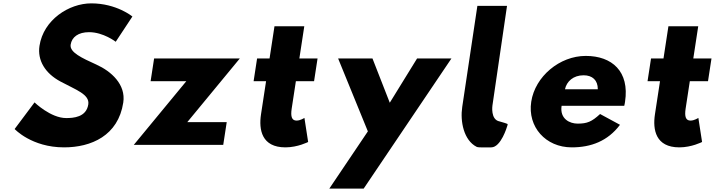

<svg xmlns="http://www.w3.org/2000/svg" viewBox="-20 -860 4244 1140"><path d="M522 -840C389 -840 238 -742 214.5 -588C201.3 -502 247.5 -425 339 -376C429.5 -327 513.4 -300 504.2 -240C492.4 -163 413.8 -159 372.8 -159C280.8 -159 185.1 -252 185.1 -252L66.9 -94C66.9 -94 167.2 15 360.2 15C521.2 15 681.8 -54 711.9 -251C728.4 -359 639.4 -437 553.3 -476C465.5 -516 392.5 -549 399.5 -595C406.4 -640 444.9 -669 508.9 -669C593.9 -669 667.1 -612 667.1 -612L766.1 -762C766.1 -762 672 -840 522 -840Z M1404 -513H895L874.3 -378H1086.3L774.5 0H1305.5L1326.2 -135H1092.2Z M1580.5 -513H1506.5L1485.8 -378H1559.8L1529.7 -181C1515.8 -90 1533.7 15 1674.7 15C1747.7 15 1809.6 -17 1809.6 -17L1787.5 -160C1787.5 -160 1764 -144 1741 -144C1713 -144 1704.6 -167 1711.9 -215L1736.8 -378H1844.8L1865.5 -513H1757.5L1786.7 -704H1609.7Z M2456.5 -513 2294.3 -250 2191.5 -513H1987.5L2164.2 -80L1935.2 260H2139.2L2660.5 -513Z M2814.4 -825 2724.5 -225C2711.5 -140 2733.2 -27 2810.3 12C2820.5 17 2864.8 15 2896.8 15C2954.8 15 2990.8 -109 2990.8 -109C2996.7 -128 3001.8 -122 2946.4 -139C2890.9 -149 2903.9 -234 2903.9 -234L2990.4 -825Z M3334.5 -330C3344.7 -377 3384.2 -413 3445.2 -413C3497.2 -413 3529.8 -384 3529.5 -330ZM3686.5 -232C3688.4 -238 3690.1 -249 3691.2 -256C3718.7 -436 3613.8 -528 3457.8 -528C3302.8 -528 3157.1 -406 3134.2 -256C3111.4 -107 3219.7 15 3374.7 15C3488.7 15 3588.4 -22 3661.2 -119L3543 -183C3493 -137 3466.3 -126 3409.3 -126C3364.3 -126 3302.4 -153 3314.5 -232Z M3919.5 -513H3845.5L3824.8 -378H3898.8L3868.7 -181C3854.8 -90 3872.7 15 4013.7 15C4086.7 15 4148.6 -17 4148.6 -17L4126.5 -160C4126.5 -160 4103 -144 4080 -144C4052 -144 4043.6 -167 4050.9 -215L4075.8 -378H4183.8L4204.5 -513H4096.5L4125.7 -704H3948.7Z"/></svg>

Font: Sztylet
Style: BdObl
Weight: 700
Foundry: Cannot Into Space Fonts, PlusOne Fonts
Version: Version 0.12